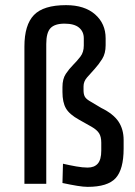

<svg xmlns="http://www.w3.org/2000/svg" viewBox="-20 -715 526 747"><path d="M75 0V-534Q75 -618 112 -656.5Q149 -695 237 -695Q309 -695 350 -659Q391 -623 391 -566V-539Q391 -507 377.5 -485.5Q364 -464 348 -446.5Q332 -429 318.5 -413.5Q305 -398 305 -379V-364Q305 -349 309.5 -340Q314 -331 327 -323L374 -295Q421 -272 441 -242Q461 -212 461 -170V-137Q461 -56 430 -22Q399 12 321 12Q305 12 280.5 8Q256 4 223 -3L225 -78Q251 -72 276.5 -67.5Q302 -63 321 -63Q347 -63 360.5 -78.5Q374 -94 374 -129V-160Q374 -183 365.5 -196.5Q357 -210 336 -222L288 -249Q250 -270 236.5 -293.5Q223 -317 223 -357V-376Q223 -408 236 -427.5Q249 -447 264.5 -462.5Q280 -478 293 -495Q306 -512 306 -538V-566Q306 -592 287.5 -607.5Q269 -623 231 -623Q193 -623 176.5 -605.5Q160 -588 160 -544V0Z"/></svg>

Font: Ropa Sans
Style: Regular
Weight: 400
Designer: Botio Nikoltchev
Foundry: Botjo Nikoltchev
Version: Version 1.002